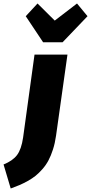

<svg xmlns="http://www.w3.org/2000/svg" viewBox="-134 -844 517 1090"><path d="M303.2 -824.2 362.8 -752 221.2 -604H110.8L12.2 -752L79.1 -824.2L176.8 -727.1ZM-73.2 226.1 -113.8 89.8Q-62 68.8 -37.4 36.4Q-12.7 3.9 -2.9 -63L62 -534.2H249L184.1 -73.2Q178.2 -31.2 166.7 4.4Q155.3 40 141.1 66.7Q127 93.3 106.9 116Q86.9 138.7 67.9 154.1Q48.8 169.4 23.2 183.6Q-2.4 197.8 -23.7 206.8Q-44.9 215.8 -73.2 226.1Z"/></svg>

Font: Fira Sans Compressed Heavy
Style: Italic
Weight: 900
Width: 3
Italic angle: -8°
Designer: Carrois Corporate & Edenspiekermann AG
Foundry: Carrois Corporate GbR & Edenspiekermann AG
Version: Version 4.203;PS 004.203;hotconv 1.0.88;makeotf.lib2.5.64775